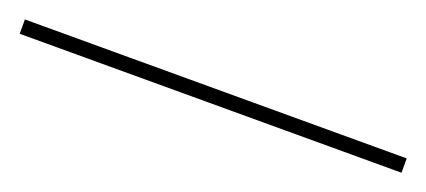

<svg xmlns="http://www.w3.org/2000/svg" viewBox="-23 -22 559 252"><g transform="rotate(20 256.5 104.0)"><path d="M0.2 114H-9.8V94H0.2H513.5H523.5V114H513.5Z"/></g></svg>

Font: Nordica Plus
Style: NordicaClassicUltraLightExt
Weight: 300
Version: Version 1.01